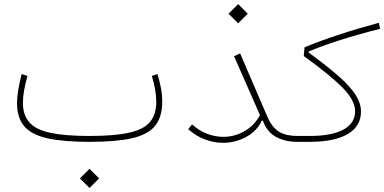

<svg xmlns="http://www.w3.org/2000/svg" viewBox="-20 -707 1915 957"><path d="M378.4 182.1 426.3 134.3 474.1 182.1 426.3 230ZM764.6 -337.9Q775.9 -302.2 782.2 -267.8Q788.6 -233.4 788.6 -200.2Q788.6 -122.6 752.2 -78.9Q715.8 -35.2 636.2 -17.6Q556.6 0 426.3 0Q297.9 0 218 -17.3Q138.2 -34.7 101.6 -76.9Q64.9 -119.1 64.9 -192.9Q64.9 -223.1 71 -259.3Q77.1 -295.4 87.9 -337.9L116.7 -328.6Q106 -289.6 100.1 -256.1Q94.2 -222.7 94.2 -194.8Q94.2 -133.3 126.5 -96.9Q158.7 -60.5 231.4 -44.9Q304.2 -29.3 426.3 -29.3Q551.3 -29.3 624 -45.7Q696.8 -62 727.8 -99.4Q758.8 -136.7 758.8 -198.7Q758.8 -258.3 736.8 -328.6Z M1119.1 -638.7 1167 -686.5 1214.8 -638.7 1167 -590.8ZM1176.8 -440.9 1312.5 -125.5Q1336.4 -70.8 1371.6 -50Q1406.7 -29.3 1461.9 -29.3H1472.2V0H1461.9Q1401.4 0 1356 -24.4Q1310.5 -48.8 1290 -106H1285.2Q1259.8 -52.2 1205.6 -23.7Q1151.4 4.9 1091.8 4.9Q1047.4 4.9 1002.2 -11.7Q957 -28.3 918 -63L937.5 -86.9Q973.1 -54.7 1013.4 -39.8Q1053.7 -24.9 1092.8 -24.9Q1148.4 -24.9 1197.8 -52.7Q1247.1 -80.6 1275.9 -133.3L1146.5 -426.8Z M1868.2 -593.3 1875 -563.5Q1757.3 -533.7 1668.9 -505.1Q1580.6 -476.6 1518.6 -450.2L1518.1 -445.3Q1610.4 -377.9 1668 -327.1Q1725.6 -276.4 1752.4 -234.4Q1779.3 -192.4 1779.3 -150.9Q1779.3 -77.6 1713.1 -38.8Q1647 0 1522.9 0H1472.2Q1462.4 0 1462.4 -14.6Q1462.4 -29.3 1472.2 -29.3H1522.9Q1633.3 -29.3 1691.7 -61Q1750 -92.8 1750 -152.3Q1750 -206.5 1687.7 -269.8Q1625.5 -333 1494.1 -427.7L1498 -471.2Q1569.3 -501 1665.8 -533Q1762.2 -564.9 1868.2 -593.3Z"/></svg>

Font: Estedad-FD Thin
Style: Regular
Weight: 100
Designer: Amin Abedi
Version: Version 7.3